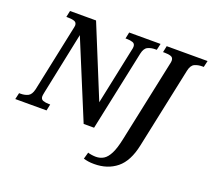

<svg xmlns="http://www.w3.org/2000/svg" viewBox="-174 -913 1486 1351"><g transform="rotate(20 569.0 -237.0)"><path d="M-21 0 -10 -48H2Q32 -48 56 -59.5Q80 -71 90 -113L192 -598Q194 -608 196 -616.5Q198 -625 198 -630Q198 -653 179 -659.5Q160 -666 131 -666H119L129 -714H324L542 -181L630 -600Q632 -607 633.5 -616Q635 -625 635 -630Q635 -653 616.5 -659.5Q598 -666 572 -666H562L572 -714H807L796 -666H784Q754 -666 729.5 -654.5Q705 -643 696 -601L569 0H491L252 -578L156 -116Q151 -91 151 -84Q151 -61 169.5 -54.5Q188 -48 214 -48H223L213 0ZM656 240Q630 240 611.5 237Q593 234 576 229L590 179Q601 183 618.5 185.5Q636 188 650 188Q682 188 707.5 172.5Q733 157 753 117.5Q773 78 788 6L917 -604Q921 -619 921 -630Q921 -653 902.5 -659.5Q884 -666 855 -666H843L853 -714H1159L1148 -666H1136Q1105 -666 1080 -654.5Q1055 -643 1046 -600L918 5Q892 130 824 185Q756 240 656 240Z"/></g></svg>

Font: Noto Serif SemiCondensed SemiBold
Style: Italic
Weight: 600
Width: 4
Italic angle: -12°
Designer: Monotype Design Team
Foundry: Monotype Imaging Inc.
Version: Version 2.014; ttfautohint (v1.8.4.7-5d5b)